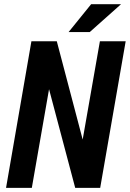

<svg xmlns="http://www.w3.org/2000/svg" viewBox="-20 -911 629 931"><path d="M465.8 0 589.4 -710.9H464.4L380.9 -234.4L255.4 -710.9H132.3L9.3 0H134.3L217.8 -478.5L344.7 0ZM421.9 -890.6 312.5 -755.4H415L566.9 -890.6Z"/></svg>

Font: Roboto Mono SemiBold
Style: Italic
Weight: 600
Italic angle: -10°
Monospace: yes
Designer: Google
Version: Version 3.000